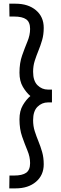

<svg xmlns="http://www.w3.org/2000/svg" viewBox="-20 -789 338 1059"><path d="M266.6 -294.9V-224.1H244.1Q211.4 -224.1 187 -200.2Q162.6 -176.3 162.6 -126Q162.6 -93.8 171.6 -65.4Q180.7 -37.1 192.1 -9.3Q203.6 18.6 212.4 49.3Q221.2 80.1 221.2 117.2Q221.2 177.2 178.5 213.6Q135.7 250 65.9 250H31.2L32.2 179.2H57.1Q103 179.2 124.5 163.8Q146 148.4 146 110.4Q146 76.2 131.3 41.3Q116.7 6.3 102.1 -35.4Q87.4 -77.1 87.4 -130.9Q87.4 -177.2 106 -208.7Q124.5 -240.2 147.5 -259.3Q124.5 -278.8 106 -310.3Q87.4 -341.8 87.4 -388.2Q87.4 -441.9 102.1 -483.4Q116.7 -524.9 131.3 -560.1Q146 -595.2 146 -629.4Q146 -667 124.5 -682.4Q103 -697.8 57.1 -697.8H32.2L31.2 -768.6H65.9Q135.7 -768.6 178.5 -732.4Q221.2 -696.3 221.2 -635.7Q221.2 -598.6 212.4 -568.1Q203.6 -537.6 192.1 -509.8Q180.7 -481.9 171.6 -453.6Q162.6 -425.3 162.6 -393.1Q162.6 -342.8 187 -318.8Q211.4 -294.9 244.1 -294.9Z"/></svg>

Font: Kay Pho Du Medium
Style: Regular
Weight: 500
Designer: Victor Gaultney, Khu Oo Reh
Foundry: SIL International
Version: Version 3.000